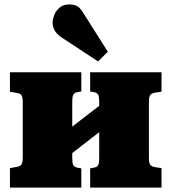

<svg xmlns="http://www.w3.org/2000/svg" viewBox="-20 -849 776 869"><path d="M25 0V-88L57 -94Q73 -97 78 -106Q83 -115 83 -141V-381Q83 -407 78 -416.5Q73 -426 57 -428L25 -434V-522H348V-435L331 -432Q315 -429 311 -419Q307 -409 307 -388V-276L429 -370V-390Q429 -411 424.5 -420Q420 -429 405 -432L388 -435V-522H711V-434L684 -430Q665 -427 659.5 -418Q654 -409 654 -389V-133Q654 -113 659.5 -104Q665 -95 684 -92L711 -88V0H388V-87L405 -90Q420 -93 424.5 -102Q429 -111 429 -132V-251L307 -156V-134Q307 -113 311 -103Q315 -93 331 -90L348 -87V0ZM424 -571 258 -680Q236 -695 227 -712Q218 -729 218 -746Q218 -760 225 -779.5Q232 -799 249 -814Q266 -829 294 -829Q312 -829 326 -823Q340 -817 354 -795L468 -615Z"/></svg>

Font: Literata 18pt Black
Style: Regular
Weight: 900
Designer: Latin by Veronika Burian and Jose Scaglione. Greek by Irene Vlachou. Cyrillic by Vera Evstafieva.
Foundry: TypeTogether
Version: Version 3.103;gftools[0.9.29]